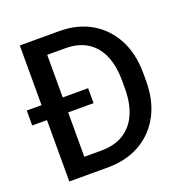

<svg xmlns="http://www.w3.org/2000/svg" viewBox="-127 -827 910 943"><g transform="rotate(-20 327.5 -355.5)"><path d="M320.3 -320.8H-0.5V-398.9H320.3ZM127 0V-88.9H276.9Q347.2 -88.9 394.5 -119.1Q441.9 -149.4 465.8 -204.6Q489.7 -259.8 489.7 -335.4V-376Q489.7 -454.6 465.8 -509.3Q441.9 -564 395.5 -592.8Q349.1 -621.6 282.7 -621.6H124V-710.9H282.7Q377.4 -710.9 448.7 -669.7Q520 -628.4 560.1 -553Q600.1 -477.5 600.1 -375V-335.4Q600.1 -232.9 560.1 -157.7Q520 -82.5 447.5 -41.3Q375 0 276.9 0ZM187.5 0H76.7V-710.9H187.5Z"/></g></svg>

Font: Heebo Medium
Style: Regular
Weight: 500
Designer: Oded Ezer
Foundry: Ezer Type House
Version: Version 3.100